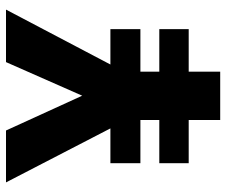

<svg xmlns="http://www.w3.org/2000/svg" viewBox="-77 -677 754 640"><g transform="rotate(-90 300.0 -357.0)"><path d="M381 0V-105H523V-203H381V-266H523V-366H405L588 -714H413L301 -460L185 -714H12L192 -366H76V-266H220V-203H76V-105H220V0Z"/></g></svg>

Font: Noto Sans Mono UI ExtraBold
Style: Regular
Weight: 800
Designer: Monotype Design team
Foundry: Monotype Imaging Inc.
Version: 1.000